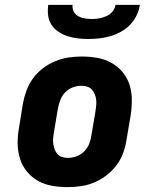

<svg xmlns="http://www.w3.org/2000/svg" viewBox="-20 -760 640 788"><path d="M257 8Q225 8 193.5 2.5Q162 -3 135.5 -18Q109 -33 90 -56.5Q71 -80 62 -109Q53 -138 52.5 -170.5Q52 -203 58 -235L74 -335Q79 -362 89 -389Q99 -416 116 -439Q133 -462 156.5 -480Q180 -498 207 -509Q234 -520 261 -524Q288 -528 316 -528Q348 -528 379.5 -522.5Q411 -517 437.5 -502Q464 -487 483.5 -463.5Q503 -440 512 -411Q521 -382 521 -349.5Q521 -317 516 -285L499 -185Q495 -158 485 -131Q475 -104 457.5 -81Q440 -58 416.5 -40Q393 -22 366.5 -11Q340 0 312.5 4Q285 8 257 8ZM259 -112Q276 -112 294 -118.5Q312 -125 325.5 -138.5Q339 -152 346 -169.5Q353 -187 355 -204L372 -304Q374 -316 375 -328.5Q376 -341 374.5 -352.5Q373 -364 368.5 -374.5Q364 -385 356.5 -393Q349 -401 337.5 -404.5Q326 -408 314 -408Q297 -408 279 -401.5Q261 -395 248 -381.5Q235 -368 228 -350.5Q221 -333 218 -316L201 -216Q199 -204 198 -191.5Q197 -179 199 -167.5Q201 -156 205 -145.5Q209 -135 216.5 -127Q224 -119 235.5 -115.5Q247 -112 259 -112ZM343 -600Q321 -600 299.5 -602.5Q278 -605 257.5 -611.5Q237 -618 220 -629.5Q203 -641 191.5 -658Q180 -675 177.5 -696.5Q175 -718 178 -740H278Q276 -725 282.5 -712.5Q289 -700 301 -693.5Q313 -687 327.5 -684.5Q342 -682 357 -682Q372 -682 386.5 -684.5Q401 -687 416 -693.5Q431 -700 441.5 -712.5Q452 -725 454 -740H554Q551 -718 540.5 -696.5Q530 -675 513.5 -658Q497 -641 476 -629.5Q455 -618 432.5 -611.5Q410 -605 387.5 -602.5Q365 -600 343 -600Z"/></svg>

Font: Iosevka Etoile Heavy
Style: Italic
Weight: 900
Italic angle: -9°
Designer: Belleve Invis
Foundry: Belleve Invis
Version: Version 22.1.2; ttfautohint (v1.8.4)